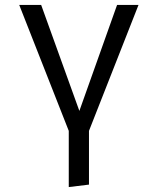

<svg xmlns="http://www.w3.org/2000/svg" viewBox="-20 -547 640 779"><path d="M259 -16 58 -527H147L302 -97L455 -527H542L341 -16V202L259 212Z"/></svg>

Font: FiraDG Mono
Style: Regular
Weight: 400
Designer: Carrois Corporate & Edenspiekermann AG
Foundry: Carrois Corporate GbR & Edenspiekermann AG
Version: Version 3.206